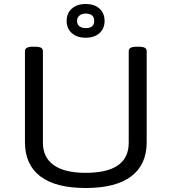

<svg xmlns="http://www.w3.org/2000/svg" viewBox="-20 -936 860 962"><path d="M409 6Q259 6 182 -52.5Q105 -111 105 -224V-680Q105 -691 114.5 -696.5Q124 -702 146 -702H154Q177 -702 186 -696.5Q195 -691 195 -680V-221Q195 -147 249.5 -108.5Q304 -70 409 -70Q625 -70 625 -221V-680Q625 -691 634.5 -696.5Q644 -702 666 -702H674Q697 -702 706 -696.5Q715 -691 715 -680V-224Q715 -111 637.5 -52.5Q560 6 409 6ZM409 -747Q366 -747 340 -770Q314 -793 314 -831Q314 -870 340 -893Q366 -916 409 -916Q453 -916 478.5 -893Q504 -870 504 -831Q504 -793 478.5 -770Q453 -747 409 -747ZM409 -795Q452 -795 452 -831Q452 -868 409 -868Q390 -868 378 -858Q366 -848 366 -831Q366 -814 378 -804.5Q390 -795 409 -795Z"/></svg>

Font: Asap Expanded
Style: Regular
Weight: 400
Width: 7
Designer: Pablo Cosgaya
Foundry: Omnibus-Type
Version: Version 3.001; ttfautohint (v1.8.4.7-5d5b)